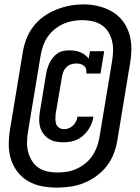

<svg xmlns="http://www.w3.org/2000/svg" viewBox="-20 -780 640 877"><path d="M272 -130Q254 -130 236.5 -133Q219 -136 204.5 -145Q190 -154 179.5 -167.5Q169 -181 164 -197Q159 -213 159 -231.5Q159 -250 162 -268L190 -439Q192 -452 196 -465.5Q200 -479 206 -492Q212 -505 221.5 -516.5Q231 -528 242.5 -536Q254 -544 268 -547Q282 -550 296 -550Q309 -550 322 -548Q335 -546 346.5 -541.5Q358 -537 368 -529.5Q378 -522 385 -512L391 -546H456L439 -444H374Q376 -454 373.5 -463.5Q371 -473 364 -479Q357 -485 347.5 -487.5Q338 -490 328 -490Q316 -490 304 -486Q292 -482 283 -473Q274 -464 269.5 -452.5Q265 -441 263 -429L234 -258Q233 -246 233 -234.5Q233 -223 237 -212.5Q241 -202 251 -196Q261 -190 272 -190Q283 -190 294 -194Q305 -198 313.5 -206.5Q322 -215 327 -225Q332 -235 334 -247H407Q403 -223 391.5 -201Q380 -179 361.5 -162Q343 -145 319.5 -137.5Q296 -130 272 -130ZM240 77Q205 77 171 70.5Q137 64 108.5 47.5Q80 31 60 5Q40 -21 30 -53Q20 -85 20 -120Q20 -155 26 -190L84 -541Q89 -572 100.5 -602Q112 -632 132 -658.5Q152 -685 179.5 -704.5Q207 -724 237 -736Q267 -748 298 -754Q329 -760 361 -760Q396 -760 429 -752Q462 -744 491 -727.5Q520 -711 540 -685Q560 -659 570 -627Q580 -595 580 -560Q580 -525 574 -490L516 -139Q511 -108 499.5 -78Q488 -48 468 -22Q448 4 420.5 24Q393 44 363 56Q333 68 301.5 72.5Q270 77 240 77ZM241 8Q264 8 286 4.5Q308 1 329 -8.5Q350 -18 368.5 -32.5Q387 -47 400.5 -66.5Q414 -86 422 -107.5Q430 -129 434 -151L492 -501Q496 -525 496.5 -548.5Q497 -572 491.5 -594Q486 -616 474 -635Q462 -654 443.5 -666Q425 -678 402.5 -683Q380 -688 356 -688Q334 -688 312 -684Q290 -680 269.5 -671Q249 -662 230.5 -647Q212 -632 198.5 -613Q185 -594 177.5 -572.5Q170 -551 166 -529L108 -179Q104 -155 103.5 -131.5Q103 -108 108.5 -86.5Q114 -65 125.5 -46Q137 -27 155 -14.5Q173 -2 195.5 3Q218 8 241 8Z"/></svg>

Font: Iosevka Curly Slab HvExObl
Style: Regular
Weight: 900
Width: 7
Italic angle: -9°
Monospace: yes
Designer: Belleve Invis
Foundry: Belleve Invis
Version: Version 11.1.0; ttfautohint (v1.8.3)